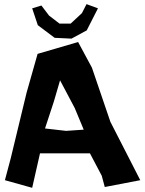

<svg xmlns="http://www.w3.org/2000/svg" viewBox="-20 -899 706 935"><path d="M181.6 -872.1 136.7 -858.4 164.1 -776.4 246.1 -714.8 328.1 -710.9 402.3 -751 457 -858.4 401.4 -878.9 378.9 -835 324.2 -784.2H269.5L218.8 -823.2ZM3.9 -21.5 136.7 15.6 174.8 -152.3H418L475.6 -43L490.2 11.7L663.1 -21.5L517.6 -305.7L427.7 -569.3L360.4 -694.3L163.1 -636.7L109.4 -447.3L32.2 -127.9ZM242.2 -404.3 272.5 -507.8 343.8 -373 387.7 -267.6 301.8 -261.7 199.2 -273.4Z"/></svg>

Font: MaokenAssortedSans-Lite
Style: Lite
Weight: 400
Version: Version 1.400